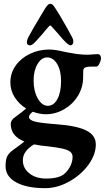

<svg xmlns="http://www.w3.org/2000/svg" viewBox="-20 -691 546 1000"><path d="M9 0ZM506 -387Q506 -380 502 -369.5Q498 -359 493 -351Q487 -344 480 -344H453Q428 -344 418 -336Q414 -331 413.5 -322.5Q413 -314 413 -289Q413 -237 386.5 -193Q360 -149 315 -122.5Q270 -96 218 -96Q187 -96 151 -109Q142 -103 136.5 -95.5Q131 -88 131 -82Q131 -66 161 -58Q191 -50 273 -44Q381 -36 430 -11Q479 14 479 61Q479 115 440 168Q401 221 339.5 255Q278 289 216 289Q119 289 64 258.5Q9 228 9 175Q9 143 16.5 125.5Q24 108 48 90Q64 79 82 65.5Q100 52 107 46Q36 18 36 -45Q36 -67 63 -84Q106 -116 116 -126Q79 -149 56.5 -184.5Q34 -220 34 -262Q34 -311 62 -350Q90 -389 136.5 -411Q183 -433 236 -433Q266 -433 312 -422Q340 -416 355 -414Q397 -406 435 -406Q448 -406 468 -408L490 -409Q497 -409 501.5 -403Q506 -397 506 -387ZM298 -269Q298 -324 277.5 -358Q257 -392 225 -392Q196 -392 175.5 -357.5Q155 -323 155 -272Q155 -217 176.5 -178.5Q198 -140 229 -140Q260 -140 279 -175Q298 -210 298 -269ZM228 71Q198 69 157 61Q128 79 113.5 99Q99 119 99 144Q99 185 133 212Q167 239 220 239Q290 239 318 212Q337 194 347.5 171.5Q358 149 358 126Q358 110 346.5 100Q335 90 307.5 83.5Q280 77 228 71ZM277 -634Q292 -610 292 -610Q341 -527 357 -494Q362 -485 362 -474Q362 -466 358 -460.5Q354 -455 347 -455Q336 -455 307 -487Q301 -494 283 -515Q265 -536 247 -555Q244 -558 242 -558.5Q240 -559 236 -555Q216 -533 201 -514Q174 -484 177 -487Q162 -470 153 -462.5Q144 -455 136 -455Q120 -455 120 -471Q120 -482 126 -494Q148 -536 188 -602Q206 -632 206 -632Q218 -653 226 -662Q234 -671 242 -671Q251 -671 257.5 -663Q264 -655 277 -634Z"/></svg>

Font: EB Garamond
Style: Bold
Weight: 700
Designer: Georg Duffner and Octavio Pardo
Foundry: Georg Duffner
Version: Version 1.000; ttfautohint (v1.6)